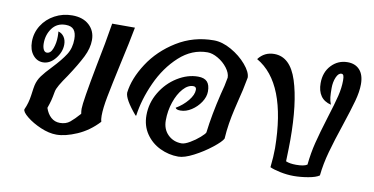

<svg xmlns="http://www.w3.org/2000/svg" viewBox="-56 -640 1536 789"><g transform="rotate(10 712.0 -245.5)"><path d="M64 -76Q77 -104 81.5 -138Q86 -172 88 -180Q93 -202 106.5 -220.5Q120 -239 146 -266Q181 -303 198.5 -330.5Q216 -358 216 -395Q216 -421 205.5 -434Q195 -447 171 -447Q135 -447 115 -420Q95 -393 95 -357Q95 -341 100 -331Q105 -321 114 -321Q130 -321 138.5 -344Q147 -367 147 -393Q147 -408 146 -415Q161 -411 170 -398Q179 -385 179 -366Q179 -335 156.5 -307Q134 -279 105 -279Q80 -279 63 -300Q46 -321 46 -355Q46 -392 65.5 -423Q85 -454 118.5 -472Q152 -490 191 -490Q236 -490 262 -466Q288 -442 288 -404Q288 -370 269.5 -333Q251 -296 216 -243Q197 -216 186.5 -198Q176 -180 174 -168Q170 -145 166.5 -131.5Q163 -118 156 -98Q164 -74 179.5 -60Q195 -46 217 -46Q242 -46 258.5 -59.5Q275 -73 297 -98Q295 -110 295 -119Q295 -148 325 -305Q345 -403 358 -485H453Q442 -425 420 -327Q400 -235 390.5 -185.5Q381 -136 381 -105Q381 -89 384 -80Q345 -38 296.5 -17Q248 4 211 4Q180 4 145 -11Q110 -26 86 -45.5Q62 -65 64 -76Z M562 -139Q562 -190 588.5 -234.5Q615 -279 657.5 -305.5Q700 -332 744 -332Q770 -332 782 -319Q794 -306 794 -279Q794 -256 779 -233.5Q764 -211 741.5 -196.5Q719 -182 696 -182Q678 -182 675 -190Q704 -207 724 -231.5Q744 -256 744 -277Q744 -290 731 -290Q709 -290 689 -267.5Q669 -245 656.5 -208.5Q644 -172 644 -132Q644 -95 667 -72.5Q690 -50 724 -50Q737 -50 758.5 -62.5Q780 -75 797.5 -90.5Q815 -106 817 -112Q826 -187 848 -278Q858 -313 864 -349Q864 -368 848 -389Q832 -410 808.5 -423.5Q785 -437 765 -437Q700 -437 647.5 -389Q595 -341 562.5 -269.5Q530 -198 521 -130H518Q467 -190 468 -217Q475 -276 516.5 -340Q558 -404 627.5 -447Q697 -490 782 -490Q817 -490 855 -468.5Q893 -447 919 -416.5Q945 -386 945 -363Q935 -308 923 -263Q921 -255 914 -225Q907 -195 902 -164Q897 -133 895 -100Q888 -86 855 -60Q822 -34 783.5 -14Q745 6 720 6Q680 6 643.5 -11.5Q607 -29 584.5 -62Q562 -95 562 -139Z M1101 -17Q1106 -62 1106 -97Q1103 -369 970 -445Q995 -478 1036 -478Q1103 -478 1132.5 -386.5Q1162 -295 1162 -141Q1162 -112 1160 -52Q1176 -45 1203 -45Q1236 -45 1249 -54Q1254 -103 1265 -147Q1276 -191 1297 -259Q1316 -319 1324.5 -354Q1333 -389 1333 -420Q1333 -434 1330.5 -440Q1328 -446 1322 -446Q1309 -446 1300.5 -426Q1292 -406 1292 -381Q1292 -358 1293.5 -343Q1295 -328 1301 -313Q1272 -320 1258 -340.5Q1244 -361 1244 -393Q1244 -439 1271.5 -468Q1299 -497 1339 -497Q1371 -497 1389.5 -476.5Q1408 -456 1408 -417Q1408 -386 1397 -346Q1386 -306 1364 -240Q1341 -172 1326.5 -120Q1312 -68 1307 -19Q1293 -9 1261 -3.5Q1229 2 1201 2Q1173 2 1144.5 -4Q1116 -10 1101 -17Z"/></g></svg>

Font: Charmonman
Style: Bold
Weight: 700
Designer: Ekaluck Peanpanawate
Foundry: Cadson Demak Co.,Ltd.
Version: Version 1.000; ttfautohint (v1.6)